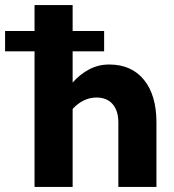

<svg xmlns="http://www.w3.org/2000/svg" viewBox="-76 -736 686 756"><path d="M210 -716V-614H334V-534H210V-411Q238 -443 274.5 -462.5Q311 -482 354 -482Q442 -482 491 -421.5Q540 -361 540 -254V0H390V-254Q390 -300 367.5 -326Q345 -352 304 -352Q277 -352 253 -340Q229 -328 210 -307V0H60V-534H-56V-614H60V-716Z"/></svg>

Font: Madhuban Bold
Style: Regular
Weight: 700
Designer: jaikishan Patel
Foundry: MagicType
Version: Version 1.000